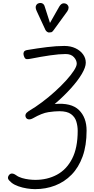

<svg xmlns="http://www.w3.org/2000/svg" viewBox="-20 -1288 640 1306"><path d="M40 -95.5Q45.5 -103.5 52.8 -106.2Q60 -109 69.5 -106.5Q79 -104 90 -96Q106 -84 129.8 -77Q153.5 -70 177.8 -67.2Q202 -64.5 220 -64.5Q302 -64.5 367.2 -99.5Q432.5 -134.5 470.5 -208.2Q508.5 -282 508.5 -398Q508.5 -430.5 499.2 -461.2Q490 -492 463.2 -511.8Q436.5 -531.5 383.5 -531.5Q351.5 -531.5 308.5 -525Q265.5 -518.5 205 -484Q188 -474.5 175 -476.2Q162 -478 156.5 -488Q150.5 -499.5 154.5 -510.5Q158.5 -521.5 175.5 -532.5Q219.5 -558 265.8 -592.8Q312 -627.5 354.2 -665.8Q396.5 -704 429.8 -740.8Q463 -777.5 482.5 -807.5Q502 -837.5 502 -855Q502 -878 482.8 -899.2Q463.5 -920.5 426 -920.5Q383.5 -920.5 321.2 -911.5Q259 -902.5 188.5 -888.5Q173.5 -885.5 163.2 -885.8Q153 -886 147.5 -895.5Q144 -901.5 140.8 -912.8Q137.5 -924 142.2 -934.5Q147 -945 166.5 -948Q234 -959.5 299 -967.5Q364 -975.5 417.5 -975.5Q460.5 -975.5 493.5 -959.8Q526.5 -944 545 -918.2Q563.5 -892.5 563.5 -861.5Q563.5 -831 536.8 -785.5Q510 -740 462.2 -687Q414.5 -634 352 -580.5Q464.5 -590.5 516.8 -539.8Q569 -489 569 -399.5Q569 -298.5 542 -223.8Q515 -149 466.8 -99.8Q418.5 -50.5 355 -26Q291.5 -1.5 218.5 -1.5Q193.5 -1.5 163.2 -6.2Q133 -11 105.2 -20.8Q77.5 -30.5 59.5 -44.5Q38 -62 35 -72.8Q32 -83.5 40 -95.5ZM312 -1067Q307.5 -1067 300.2 -1071.8Q293 -1076.5 289 -1084.5L229.5 -1213Q219 -1236 224.8 -1249Q230.5 -1262 242 -1265.5Q257 -1270.5 268.5 -1264.5Q280 -1258.5 284 -1244L320 -1132L383 -1243Q396 -1264.5 411 -1265.2Q426 -1266 435.5 -1258.5Q447 -1248 446.5 -1235.2Q446 -1222.5 437.5 -1210.5L344.5 -1082.5Q336 -1070 327.8 -1068.5Q319.5 -1067 312 -1067Z"/></svg>

Font: Edu QLD Hand
Style: Regular
Weight: 400
Designer: Tina and Corey Anderson, Eben Sorkin
Foundry: Sorkin Type Co.
Version: Version 2.000